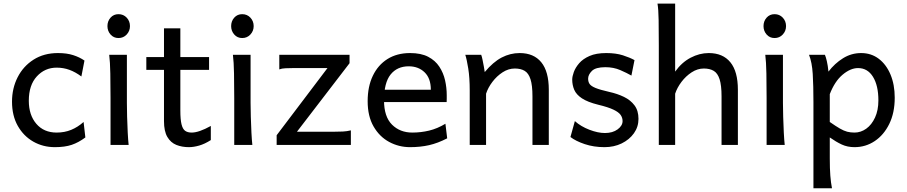

<svg xmlns="http://www.w3.org/2000/svg" viewBox="-20 -801 5011 1061"><path d="M451.7 -41.5Q414.6 -13.7 376.5 -0.7Q338.4 12.2 283.2 12.2Q217.8 12.2 164.1 -18.3Q110.4 -48.8 78.4 -105.2Q46.4 -161.6 46.4 -239.3Q46.4 -313 77.4 -374Q108.4 -435.1 165.5 -471.4Q222.7 -507.8 300.3 -507.8Q349.1 -507.8 384.5 -496.3Q419.9 -484.9 446.8 -466.3L429.7 -378.4Q397 -402.8 363.8 -415Q330.6 -427.2 293 -427.2Q228 -427.2 183.6 -378.9Q139.2 -330.6 139.2 -244.1Q139.2 -165.5 180.7 -116.9Q222.2 -68.4 293 -68.4Q336.9 -68.4 373.5 -83.5Q410.2 -98.6 441.9 -127Z M583.5 -498H681.2Q681.2 -431.6 681.2 -365.2Q681.2 -298.8 681.2 -231.9Q681.2 -200.7 682.4 -156Q683.6 -111.3 685.8 -68.8Q688 -26.4 690.9 0H590.8Q590.8 -35.2 590.8 -82.5Q590.8 -129.9 590.8 -177Q590.8 -224.1 590.8 -258.8Q590.8 -330.1 589.6 -394.8Q588.4 -459.5 583.5 -498ZM573.7 -656.7Q573.7 -684.1 590.8 -703.4Q607.9 -722.7 634.8 -722.7Q662.1 -722.7 680.2 -703.4Q698.2 -684.1 698.2 -656.7Q698.2 -629.9 680.2 -610.4Q662.1 -590.8 634.8 -590.8Q607.9 -590.8 590.8 -610.4Q573.7 -629.9 573.7 -656.7Z M1145 -105V-26.9Q1111.3 -5.4 1080.6 3.4Q1049.8 12.2 1023.9 12.2Q985.8 12.2 954.6 -0.2Q923.3 -12.7 904.8 -44.2Q886.2 -75.7 886.2 -131.8Q886.2 -149.4 886.2 -189.5Q886.2 -229.5 886.2 -283.9Q886.2 -338.4 886.2 -400.6Q886.2 -462.9 886.2 -525.9Q886.2 -588.9 886.2 -644.5H976.6Q976.6 -582 976.6 -511Q976.6 -439.9 976.6 -373.5Q976.6 -307.1 976.6 -258.1Q976.6 -209 976.6 -190.4Q976.6 -140.1 983.2 -113.8Q989.7 -87.4 1003.4 -77.9Q1017.1 -68.4 1039.1 -68.4Q1079.1 -68.4 1145 -105ZM1135.3 -415H788.6V-485.8H1135.3Z M1267.1 -498H1364.7Q1364.7 -431.6 1364.7 -365.2Q1364.7 -298.8 1364.7 -231.9Q1364.7 -200.7 1366 -156Q1367.2 -111.3 1369.4 -68.8Q1371.6 -26.4 1374.5 0H1274.4Q1274.4 -35.2 1274.4 -82.5Q1274.4 -129.9 1274.4 -177Q1274.4 -224.1 1274.4 -258.8Q1274.4 -330.1 1273.2 -394.8Q1272 -459.5 1267.1 -498ZM1257.3 -656.7Q1257.3 -684.1 1274.4 -703.4Q1291.5 -722.7 1318.4 -722.7Q1345.7 -722.7 1363.8 -703.4Q1381.8 -684.1 1381.8 -656.7Q1381.8 -629.9 1363.8 -610.4Q1345.7 -590.8 1318.4 -590.8Q1291.5 -590.8 1274.4 -610.4Q1257.3 -629.9 1257.3 -656.7Z M1523.4 -498H1911.6V-451.7L1621.1 -73.2H1831.1Q1852.5 -73.2 1874.8 -74.2Q1897 -75.2 1918.9 -80.6V0H1508.8V-53.7L1789.6 -424.8H1599.1Q1577.6 -424.8 1557.4 -423.8Q1537.1 -422.9 1523.4 -417.5Z M2448.2 -236.8H2085V-305.2H2360.8Q2360.8 -368.2 2326.4 -401.4Q2292 -434.6 2238.8 -434.6Q2174.8 -434.6 2138.4 -389.2Q2102.1 -343.8 2102.1 -246.6Q2102.1 -156.2 2146.2 -112.3Q2190.4 -68.4 2258.3 -68.4Q2305.7 -68.4 2351.3 -79.3Q2397 -90.3 2441.4 -117.2L2451.2 -36.6Q2399.4 -9.8 2351.1 1.2Q2302.7 12.2 2246.1 12.2Q2184.1 12.2 2130.6 -16.6Q2077.1 -45.4 2044.4 -102.1Q2011.7 -158.7 2011.7 -241.7Q2011.7 -322.8 2040.3 -382.3Q2068.8 -441.9 2121.3 -474.9Q2173.8 -507.8 2246.1 -507.8Q2306.6 -507.8 2345.9 -487.3Q2385.3 -466.8 2407.7 -432.6Q2430.2 -398.4 2439.5 -357.2Q2448.7 -315.9 2448.7 -274.9Q2448.7 -268.6 2448.7 -256.1Q2448.7 -243.7 2448.2 -236.8Z M3012.7 0H2922.4Q2922.4 0 2922.4 -21Q2922.4 -42 2922.4 -75.2Q2922.4 -108.4 2922.4 -145.5Q2922.4 -182.6 2922.4 -215.6Q2922.4 -248.5 2922.4 -268.6Q2922.4 -329.6 2911.6 -363Q2900.9 -396.5 2879.4 -409.4Q2857.9 -422.4 2824.7 -422.4Q2789.6 -422.4 2757.3 -401.4Q2725.1 -380.4 2700.9 -348.4Q2676.8 -316.4 2666 -283.2V0H2575.7Q2575.7 0 2575.7 -21.7Q2575.7 -43.5 2575.7 -78.1Q2575.7 -112.8 2575.7 -153.6Q2575.7 -194.3 2575.7 -233.2Q2575.7 -272 2575.7 -300.3Q2575.7 -372.1 2567.6 -422.4Q2559.6 -472.7 2551.3 -498H2639.2Q2643.1 -487.8 2646.7 -469.7Q2650.4 -451.7 2653.8 -433.1Q2657.2 -414.6 2658.7 -402.8Q2705.1 -458.5 2752.4 -483.2Q2799.8 -507.8 2851.6 -507.8Q2929.7 -507.8 2971.2 -456.8Q3012.7 -405.8 3012.7 -305.2Q3012.7 -280.8 3012.7 -242.9Q3012.7 -205.1 3012.7 -163.1Q3012.7 -121.1 3012.7 -84Q3012.7 -46.9 3012.7 -23.4Q3012.7 0 3012.7 0Z M3486.3 -468.8 3469.2 -383.3Q3444.8 -397.5 3407.7 -413.6Q3370.6 -429.7 3325.2 -429.7Q3271.5 -429.7 3250.7 -408.9Q3230 -388.2 3230 -366.2Q3230 -349.1 3238 -337.2Q3246.1 -325.2 3271 -314.9Q3295.9 -304.7 3347.2 -293Q3391.6 -283.2 3428 -265.6Q3464.4 -248 3486.3 -218.8Q3508.3 -189.5 3508.3 -144Q3508.3 -100.1 3483.2 -64.7Q3458 -29.3 3415.5 -8.5Q3373 12.2 3320.3 12.2Q3261.2 12.2 3211.2 -4.6Q3161.1 -21.5 3132.3 -43.9L3156.7 -131.8Q3189.9 -102.1 3237.1 -84Q3284.2 -65.9 3322.8 -65.9Q3365.7 -65.9 3393.1 -86.2Q3420.4 -106.4 3420.4 -131.8Q3420.4 -150.4 3409.7 -165.8Q3398.9 -181.2 3369.9 -195.1Q3340.8 -209 3286.1 -222.2Q3227.1 -236.8 3195.8 -257.6Q3164.6 -278.3 3153.3 -304.7Q3142.1 -331.1 3142.1 -361.3Q3142.1 -378.4 3150.9 -402.8Q3159.7 -427.2 3180.4 -451.4Q3201.2 -475.6 3237.8 -491.7Q3274.4 -507.8 3330.1 -507.8Q3383.3 -507.8 3422.1 -495.4Q3460.9 -482.9 3486.3 -468.8Z M3710.9 -283.2V0H3620.6Q3620.6 -59.1 3620.6 -125.7Q3620.6 -192.4 3620.6 -258.8Q3620.6 -325.2 3620.6 -384.3Q3620.6 -443.4 3620.6 -487.1Q3620.6 -530.8 3620.6 -551.8Q3620.6 -630.4 3619.6 -690.2Q3618.7 -750 3613.3 -781.2H3710.9Q3710.9 -724.1 3710.9 -661.4Q3710.9 -598.6 3710.9 -542.5Q3710.9 -486.3 3710.9 -449Q3710.9 -411.6 3710.9 -405.3Q3747.1 -456.1 3796.1 -481.9Q3845.2 -507.8 3896.5 -507.8Q3974.6 -507.8 4016.1 -456.8Q4057.6 -405.8 4057.6 -305.2Q4057.6 -283.2 4057.6 -246.6Q4057.6 -210 4057.6 -166.5Q4057.6 -123 4057.6 -79.6Q4057.6 -36.1 4057.6 0H3967.3Q3967.3 -32.7 3967.3 -71.5Q3967.3 -110.4 3967.3 -148.7Q3967.3 -187 3967.3 -218.8Q3967.3 -250.5 3967.3 -268.6Q3967.3 -329.6 3956.5 -363Q3945.8 -396.5 3924.1 -409.4Q3902.3 -422.4 3869.6 -422.4Q3834.5 -422.4 3802.2 -401.4Q3770 -380.4 3745.8 -348.4Q3721.7 -316.4 3710.9 -283.2Z M4209 -498H4306.6Q4306.6 -431.6 4306.6 -365.2Q4306.6 -298.8 4306.6 -231.9Q4306.6 -200.7 4307.9 -156Q4309.1 -111.3 4311.3 -68.8Q4313.5 -26.4 4316.4 0H4216.3Q4216.3 -35.2 4216.3 -82.5Q4216.3 -129.9 4216.3 -177Q4216.3 -224.1 4216.3 -258.8Q4216.3 -330.1 4215.1 -394.8Q4213.9 -459.5 4209 -498ZM4199.2 -656.7Q4199.2 -684.1 4216.3 -703.4Q4233.4 -722.7 4260.3 -722.7Q4287.6 -722.7 4305.7 -703.4Q4323.7 -684.1 4323.7 -656.7Q4323.7 -629.9 4305.7 -610.4Q4287.6 -590.8 4260.3 -590.8Q4233.4 -590.8 4216.3 -610.4Q4199.2 -629.9 4199.2 -656.7Z M4450.7 -498H4538.6Q4543.9 -485.8 4549.3 -462.4Q4554.7 -439 4558.1 -405.3Q4592.8 -450.7 4638.7 -479.2Q4684.6 -507.8 4738.8 -507.8Q4794.4 -507.8 4836.2 -476.1Q4877.9 -444.3 4901.1 -388.7Q4924.3 -333 4924.3 -261.2Q4924.3 -177.7 4894.3 -116.5Q4864.3 -55.2 4814 -21.5Q4763.7 12.2 4702.1 12.2Q4663.1 12.2 4631.6 -2.4Q4600.1 -17.1 4565.4 -41.5V73.2Q4565.4 131.8 4568.4 169.9Q4571.3 208 4577.6 239.3H4475.1Q4475.1 239.3 4475.1 211.2Q4475.1 183.1 4475.1 137.2Q4475.1 91.3 4475.1 36.9Q4475.1 -17.6 4475.1 -71.5Q4475.1 -125.5 4475.1 -169.4Q4475.1 -213.4 4475.1 -236.8Q4475.1 -328.1 4471.2 -392.3Q4467.3 -456.5 4450.7 -498ZM4565.4 -280.8V-127Q4599.1 -103.5 4621.1 -90.8Q4643.1 -78.1 4661.4 -73.2Q4679.7 -68.4 4702.1 -68.4Q4736.8 -68.4 4766.8 -89.8Q4796.9 -111.3 4815.4 -151.4Q4834 -191.4 4834 -246.6Q4834 -328.1 4804.2 -376.5Q4774.4 -424.8 4721.7 -424.8Q4679.7 -424.8 4636.2 -388.2Q4592.8 -351.6 4565.4 -280.8Z"/></svg>

Font: Kanchenjunga
Style: Regular
Weight: 400
Designer: Becca Hirsbrunner Spalinger
Foundry: SIL International
Version: Version 2.001